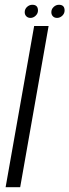

<svg xmlns="http://www.w3.org/2000/svg" viewBox="-20 -784 290 804"><path d="M3.5 0 123 -675H183.5L64.5 0ZM219 -709Q208 -709 201.5 -715.8Q195 -722.5 195 -733Q195 -746 204.8 -755Q214.5 -764 227 -764Q250.5 -764 250.5 -740Q250.5 -727.5 240.8 -718.2Q231 -709 219 -709ZM107.5 -709Q97 -709 90.2 -715.8Q83.5 -722.5 83.5 -733Q83.5 -746 93.2 -755Q103 -764 115.5 -764Q139 -764 139 -740Q139 -727.5 129.2 -718.2Q119.5 -709 107.5 -709Z"/></svg>

Font: Anybody Light
Style: Italic
Weight: 300
Italic angle: -10°
Designer: Tyler Finck
Foundry: Etcetera Type Company
Version: Version 1.010; ttfautohint (v1.8.3) -l 8 -r 50 -G 200 -x 14 